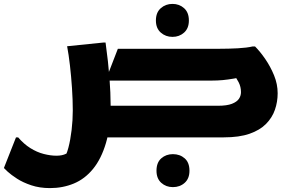

<svg xmlns="http://www.w3.org/2000/svg" viewBox="-59 -704 1494 984"><path d="M478 -162H1058Q1104 -162 1129.5 -172Q1155 -182 1165.5 -197.5Q1176 -213 1176 -232Q1176 -259 1164 -282.5Q1152 -306 1139 -320L1217 -317Q1173 -307 1141 -301.5Q1109 -296 1082.5 -293.5Q1056 -291 1026 -291H482L545 -454H1064Q1113 -454 1159.5 -456.5Q1206 -459 1236 -466H1248Q1274 -440 1300.5 -401.5Q1327 -363 1345.5 -318Q1364 -273 1364 -226Q1364 -182 1350 -141.5Q1336 -101 1304.5 -69Q1273 -37 1220 -18.5Q1167 0 1088 0H478ZM825 -515Q790 -515 765 -537Q740 -559 740 -599Q740 -640 765 -662Q790 -684 825 -684Q860 -684 884.5 -662Q909 -640 909 -599Q909 -559 884.5 -537Q860 -515 825 -515ZM743 171Q743 129 767.5 107.5Q792 86 827 86Q863 86 887.5 107.5Q912 129 912 171Q912 211 887.5 233Q863 255 827 255Q792 255 767.5 233Q743 211 743 171ZM34 0Q63 34 96.5 55Q130 76 165 85Q200 94 230 94Q260 94 279.5 84Q299 74 308 75L265 115Q281 93 291.5 53Q302 13 308 -37.5Q314 -88 314 -138Q314 -192 310 -252Q306 -312 299.5 -368.5Q293 -425 285 -467L471 -486H482Q496 -385 502 -305.5Q508 -226 508 -165Q508 -52 484 29Q460 110 418 161.5Q376 213 319.5 236.5Q263 260 197 260Q144 260 101 245.5Q58 231 28 211.5Q-2 192 -19.5 176Q-37 160 -39 157L23 0Z"/></svg>

Font: Kufam ExtraBold
Style: Regular
Weight: 800
Designer: Wael Morcos, Artur Schmal
Foundry: Original Type
Version: Version 1.300; ttfautohint (v1.8.3)